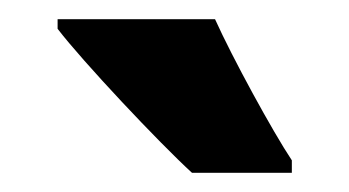

<svg xmlns="http://www.w3.org/2000/svg" viewBox="-20 -786 364 200"><path d="M204 -766H40V-756C66 -722 146 -637 180 -606H284V-619C264 -649 222 -726 204 -766Z"/></svg>

Font: Noto Sans Thai Looped ExtraCondensed ExtraBold
Style: Regular
Weight: 800
Width: 2
Designer: Sasikarn Vongin, Ben Mitchell
Foundry: The Fontpad Ltd
Version: Version 1.001